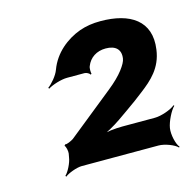

<svg xmlns="http://www.w3.org/2000/svg" viewBox="-71 -787 558 554"><g transform="rotate(-15 208.5 -510.5)"><path d="M274 -716C251 -716 231 -713 211 -706C170 -691 131 -660 114 -614C108 -597 90 -577 79 -569L81 -566C93 -574 121 -583 139 -583H191C197 -583 206 -578 207 -574L210 -576C209 -580 208 -593 211 -599C220 -622 241 -636 268 -636C297 -636 313 -622 309 -595C308 -587 302 -576 292 -563C282 -550 267 -535 247 -519L109 -408C103 -404 88 -397 84 -399L81 -395C85 -393 88 -377 87 -371L85 -360C83 -344 70 -319 61 -311L63 -308C72 -316 99 -326 114 -326H343C362 -326 390 -315 399 -305L401 -307C392 -317 385 -347 388 -366C391 -385 406 -415 417 -425L415 -427C404 -417 373 -406 354 -406H257C236 -406 206 -403 190 -397L191 -394C207 -399 233 -414 252 -427L282 -448C302 -462 320 -475 335 -487C369 -513 402 -542 409 -595C421 -679 362 -716 274 -716Z"/></g></svg>

Font: Asimov
Style: EdgeIt
Weight: 500
Designer: Google
Version: Version 2.000980: 2014